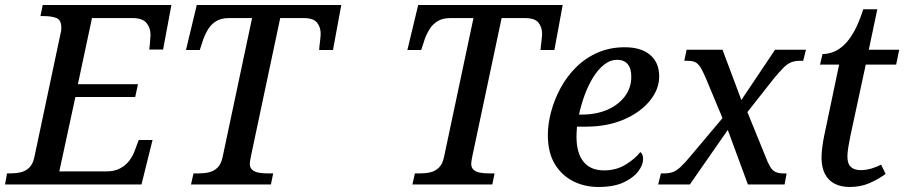

<svg xmlns="http://www.w3.org/2000/svg" viewBox="-41 -734 3598 764"><path d="M-21 0 -13 -44H0Q22 -44 41.5 -48.5Q61 -53 75.5 -67Q90 -81 96 -110L200 -601Q202 -607 202.5 -613.5Q203 -620 203 -624Q203 -655 183 -662.5Q163 -670 133 -670H120L129 -714H641L608 -537H553Q554 -542 555 -555Q556 -568 557 -580.5Q558 -593 558 -595Q558 -623 542 -642.5Q526 -662 487 -662H325L269 -399H508L497 -348H259L195 -52H382Q414 -52 436 -63.5Q458 -75 472.5 -93.5Q487 -112 495 -134L511 -177H566L522 0Z M719 0 729 -44H750Q772 -44 791 -48.5Q810 -53 824.5 -67Q839 -81 845 -110L962 -662H869Q840 -662 820.5 -650.5Q801 -639 789 -620.5Q777 -602 768 -578L754 -535H699L742 -714H1317L1284 -535H1229Q1229 -539 1230 -548.5Q1231 -558 1232.5 -569.5Q1234 -581 1234.5 -589.5Q1235 -598 1235 -600Q1235 -626 1220.5 -644Q1206 -662 1168 -662H1074L957 -110Q956 -104 954.5 -96Q953 -88 953 -83Q953 -67 962.5 -58.5Q972 -50 988 -47Q1004 -44 1025 -44H1046L1037 0Z M1600 0 1610 -44H1631Q1653 -44 1672 -48.5Q1691 -53 1705.5 -67Q1720 -81 1726 -110L1843 -662H1750Q1721 -662 1701.5 -650.5Q1682 -639 1670 -620.5Q1658 -602 1649 -578L1635 -535H1580L1623 -714H2198L2165 -535H2110Q2110 -539 2111 -548.5Q2112 -558 2113.5 -569.5Q2115 -581 2115.5 -589.5Q2116 -598 2116 -600Q2116 -626 2101.5 -644Q2087 -662 2049 -662H1955L1838 -110Q1837 -104 1835.5 -96Q1834 -88 1834 -83Q1834 -67 1843.5 -58.5Q1853 -50 1869 -47Q1885 -44 1906 -44H1927L1918 0Z M2340 10Q2285 10 2239.5 -13Q2194 -36 2166.5 -81.5Q2139 -127 2139 -197Q2139 -241 2152 -289.5Q2165 -338 2189.5 -383.5Q2214 -429 2251 -466Q2288 -503 2337 -524.5Q2386 -546 2445 -546Q2510 -546 2546 -515.5Q2582 -485 2582 -430Q2582 -378 2544 -332Q2506 -286 2440.5 -258Q2375 -230 2290 -230H2255Q2254 -219 2253.5 -208.5Q2253 -198 2253 -189Q2253 -126 2280.5 -91Q2308 -56 2363 -56Q2411 -56 2448.5 -79Q2486 -102 2507 -129Q2518 -121 2518 -101Q2518 -78 2499 -52.5Q2480 -27 2441 -8.5Q2402 10 2340 10ZM2273 -278Q2331 -278 2375 -297Q2419 -316 2445 -350Q2471 -384 2471 -429Q2471 -462 2456.5 -479Q2442 -496 2415 -496Q2387 -496 2362.5 -476.5Q2338 -457 2318.5 -425Q2299 -393 2285 -354.5Q2271 -316 2263 -278Z M2578 0 2589 -44H2602Q2621 -44 2635.5 -49Q2650 -54 2666.5 -69Q2683 -84 2706 -112L2834 -264L2768 -422Q2756 -450 2747 -465Q2738 -480 2726.5 -486Q2715 -492 2695 -492H2682L2691 -536H2834L2909 -336L3043 -536H3166L3155 -492H3141Q3122 -492 3107 -486Q3092 -480 3076.5 -464.5Q3061 -449 3037 -420L2933 -288L3003 -116Q3014 -87 3023 -71.5Q3032 -56 3044.5 -50Q3057 -44 3076 -44H3089L3081 0H2935L2855 -217L2704 0Z M3341 10Q3305 10 3280 -3Q3255 -16 3241.5 -42Q3228 -68 3228 -107Q3228 -125 3231 -148.5Q3234 -172 3238 -191L3298 -477H3222L3232 -519Q3253 -519 3274.5 -527Q3296 -535 3317.5 -555Q3339 -575 3358 -609.5Q3377 -644 3394 -697H3450L3416 -536H3537L3525 -477H3404L3343 -194Q3338 -170 3334.5 -148Q3331 -126 3331 -111Q3331 -82 3345 -69.5Q3359 -57 3384 -57Q3405 -57 3427 -63.5Q3449 -70 3465 -79L3483 -42Q3453 -20 3418 -5Q3383 10 3341 10Z"/></svg>

Font: ET Text
Style: Italic
Weight: 470
Italic angle: -12°
Designer: Monotype Design Team
Foundry: Monotype Imaging Inc.
Version: Version 2.009